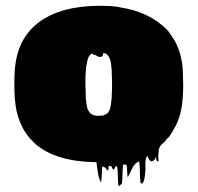

<svg xmlns="http://www.w3.org/2000/svg" viewBox="-20 -550 682 663"><path d="M612 -276Q613 -260 612.5 -244Q612 -228 611 -213Q609 -182 602 -155.5Q595 -129 582 -107Q578 -100 574 -93Q570 -86 565 -79Q560 -73 554 -68Q554 -67 553.5 -66.5Q553 -66 553 -66Q549 -60 543 -56Q542 -55 541 -54Q540 -53 538 -51Q537 -50 536 -49Q535 -48 534 -47L528 -34Q528 -30 528 -26.5Q528 -23 527 -19Q526 -12 527 -0.5Q528 11 523 7Q520 4 519.5 -0.5Q519 -5 519 -9Q519 -7 517 -5Q516 -2 513.5 1.5Q511 5 507 6Q500 9 495.5 1.5Q491 -6 489 -10Q489 -10 489 -10.5Q489 -11 488 -12Q481 1 482 17.5Q483 34 481 50Q481 54 480 59.5Q479 65 478 70Q477 76 473 81Q473 84 469 84Q465 82 465 79Q463 62 463 44Q463 26 461 9Q461 9 460.5 8.5Q460 8 459 8Q456 9 453 11Q450 13 448 15Q441 22 436 32Q433 38 430.5 44Q428 50 425 55Q424 56 422.5 59.5Q421 63 421 62Q419 51 419 40Q419 29 417 19Q419 19 411.5 18.5Q404 18 405 19Q403 35 403 51Q403 67 401 83Q401 84 397.5 87Q394 90 393 91Q392 92 390.5 92.5Q389 93 389 92Q387 75 387 57.5Q387 40 384 23Q381 24 379 26Q377 28 377 28Q376 29 375.5 31.5Q375 34 373 36Q372 36 368 32Q367 30 366.5 28Q366 26 364 25Q364 24 363.5 24Q363 24 363 24Q362 23 362 23.5Q362 24 361 23H355Q355 27 355 31Q355 35 353 40Q353 40 345 31Q340 26 340 26.5Q340 27 337 26Q333 26 333 25Q332 39 331.5 52.5Q331 66 329 80Q329 82 327.5 78Q326 74 325 72Q324 69 323 66.5Q322 64 321 61Q318 48 316.5 35.5Q315 23 313 10H307Q171 7 102 -53L96 -59Q37 -115 31 -213Q28 -260 31 -307Q39 -418 115.5 -474Q192 -530 325 -530H334Q348 -530 362 -529Q376 -528 389 -526Q391 -526 392 -525Q495 -510 557 -447Q559 -445 562.5 -440.5Q566 -436 567 -434Q595 -397 605 -351Q605 -350 605.5 -349Q606 -348 606 -347Q610 -330 611 -311.5Q612 -293 612 -276ZM294 -157Q297 -155 301 -153Q312 -150 318 -150Q324 -150 330 -151H336Q340 -153 343.5 -154.5Q347 -156 350 -158Q358 -166 360.5 -177Q363 -188 364 -198Q365 -204 365.5 -211Q366 -218 366 -225Q367 -239 367 -258Q367 -277 366 -292Q366 -297 366 -302Q366 -307 365 -311Q365 -315 364.5 -318.5Q364 -322 364 -326Q361 -352 350 -361Q346 -365 344.5 -365.5Q343 -366 341 -366Q340 -366 339 -366.5Q338 -367 337 -366Q336 -365 335.5 -361.5Q335 -358 333 -356Q332 -354 327.5 -353.5Q323 -353 321 -354Q315 -355 310 -360H304Q303 -361 302 -362.5Q301 -364 299 -365Q296 -365 293 -362Q286 -356 283 -345.5Q280 -335 278 -321Q277 -318 277 -313Q277 -310 276.5 -306.5Q276 -303 276 -299Q275 -291 275 -280Q275 -269 275 -258Q275 -251 275.5 -244.5Q276 -238 276 -231Q276 -224 276 -217Q276 -210 277 -205Q279 -187 281.5 -177Q284 -167 294 -157Z"/></svg>

Font: Rubik Wet Paint
Style: Regular
Weight: 400
Designer: Hubert and Fischer, NaN
Foundry: Hubert and Fischer, NaN
Version: Version 2.200